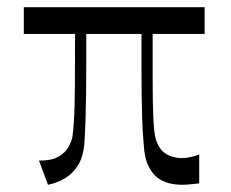

<svg xmlns="http://www.w3.org/2000/svg" viewBox="-20 -505 640 532"><path d="M113 7 88 -60Q102 -60 112.5 -61.5Q123 -63 132 -66Q155 -76 165.5 -91.5Q176 -107 180 -122Q183 -139 185 -172.5Q187 -206 187.5 -264.5Q188 -323 188 -411H46V-485H547V-411H403Q403 -337 403 -277Q403 -217 405 -176.5Q407 -136 411 -122Q417 -100 429 -87.5Q441 -75 460 -70Q479 -65 498 -68Q517 -71 532 -77V3Q517 5 498.5 6.5Q480 8 459.5 5Q439 2 421.5 -9Q404 -20 392 -43.5Q380 -67 378 -108Q375 -141 374 -174Q373 -207 372.5 -243.5Q372 -280 372 -321Q372 -362 372 -411H219Q219 -361 219 -320Q219 -279 218.5 -243.5Q218 -208 217 -175.5Q216 -143 214 -110Q211 -71 196.5 -47.5Q182 -24 160 -11Q138 2 113 7Z"/></svg>

Font: Ojuju Medium
Style: Regular
Weight: 500
Designer: Chisaokwu Joboson, Mirko Velimirovic
Foundry: Udi Foundry
Version: Version 1.000